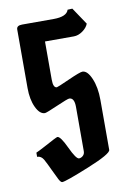

<svg xmlns="http://www.w3.org/2000/svg" viewBox="-90 -847 610 912"><g transform="rotate(-10 215.5 -391.5)"><path d="M170 -662V-478Q170 -438 188 -438Q192 -438 250 -464Q308 -490 320 -490Q344 -490 362.5 -447Q381 -404 381 -343V-102Q381 -83 266.5 -36.5Q152 10 135 10Q128 10 119 -7Q110 -24 95.5 -55.5Q81 -87 69.5 -108Q58 -129 38 -129V-149Q54 -156 80 -170Q144 -205 149 -205Q164 -205 191.5 -146Q219 -87 233 -87Q243 -87 252 -95Q261 -103 261 -117V-330Q261 -375 236 -375Q228 -375 173 -351Q118 -327 111 -327Q86 -327 68 -365Q50 -403 50 -458V-741Q50 -760 77 -760H229Q292 -760 302 -792L325 -793L380 -711Q373 -692 352 -677Q331 -662 309 -662Z"/></g></svg>

Font: Pirata One
Style: Regular
Weight: 400
Designer: Rodrigo Fuenzalida, Nicolas Massi
Foundry: Rodrigo Fuenzalida, Nicolas Massi
Version: Version 1.001